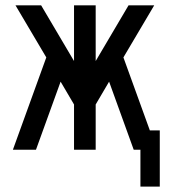

<svg xmlns="http://www.w3.org/2000/svg" viewBox="-20 -567 642 727"><path d="M511.7 0H486.3L393.1 -257.8L342.3 -171.4V0H260.3V-171.4L209.5 -257.8L116.2 0H28.8L155.3 -349.6L38.6 -546.9H135.7L260.3 -335.9V-546.9H342.3V-335.9L466.8 -546.9H564L447.3 -349.6L547.4 -73.2H585V139.6H511.7Z"/></svg>

Font: Hack
Style: Regular
Weight: 400
Monospace: yes
Designer: Christopher Simpkins
Foundry: Christopher Simpkins
Version: Version 2.019; ttfautohint (v1.4.1) -l 4 -r 80 -G 350 -x 0 -